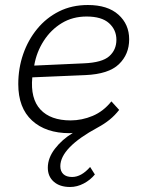

<svg xmlns="http://www.w3.org/2000/svg" viewBox="-20 -524 573 767"><path d="M359 173Q341 195 314.5 209Q288 223 260 223Q219 223 195 202Q171 181 171 146Q171 107 199.5 70Q228 33 271 7Q264 8 258 8Q163 8 108 -42.5Q53 -93 53 -188Q53 -251 72.5 -307.5Q92 -364 128.5 -408.5Q165 -453 216 -478.5Q267 -504 331 -504Q410 -504 453 -465.5Q496 -427 496 -367Q496 -307 455 -267.5Q414 -228 321 -224L109 -215Q101 -130 141.5 -86.5Q182 -43 262 -43Q307 -43 350 -61Q393 -79 425 -119L456 -85Q439 -63 418 -46Q397 -29 371 -15Q221 66 221 140Q221 160 233 171.5Q245 183 268 183Q305 183 340 143ZM315 -271Q388 -274 416.5 -299.5Q445 -325 445 -365Q445 -405 415.5 -431.5Q386 -458 326 -458Q270 -458 226.5 -431.5Q183 -405 154.5 -360.5Q126 -316 117 -264V-262Z"/></svg>

Font: Livvic Light
Style: Italic
Weight: 300
Italic angle: -10°
Designer: Jacques Le Bailly, Baron von Fonthausen
Version: Version 1.001; ttfautohint (v1.8.2)